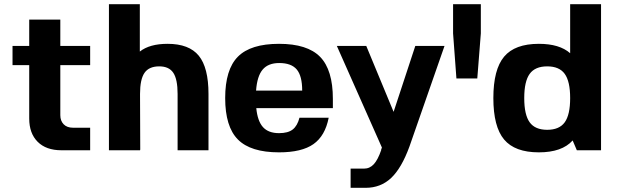

<svg xmlns="http://www.w3.org/2000/svg" viewBox="-20 -720 2960 920"><path d="M269 -168Q269 -141 285 -124.5Q301 -108 330 -108H412V0H274Q201 0 160.5 -40.5Q120 -81 120 -152V-408H40V-500H120V-626H269V-500H412V-408H269Z M503 0H502V-700H650V-473Q697 -510 783 -510Q886 -510 932.5 -453Q979 -396 979 -270V0H831V-270Q831 -340 810.5 -371Q790 -402 743 -402Q694 -402 672.5 -371Q651 -340 651 -270L652 0L651 -4V0Z M1208 -202Q1214 -140 1240 -111Q1266 -82 1317 -82Q1360 -82 1382.5 -99.5Q1405 -117 1415 -156H1555Q1538 -69 1482 -29.5Q1426 10 1317 10Q1181 10 1120 -51.5Q1059 -113 1059 -250Q1059 -387 1120 -448.5Q1181 -510 1317 -510Q1453 -510 1514 -447.5Q1575 -385 1575 -246V-202ZM1318 -418Q1265 -418 1238.5 -386.5Q1212 -355 1207 -286H1428Q1428 -356 1402 -387Q1376 -418 1318 -418Z M1807 -2H1806L1810 -13L1594 -500H1735L1866 -184L1970 -500H2110L1942 -18Q1904 86 1854 133Q1804 180 1732 180H1660V88H1724Q1752 88 1771.5 66.5Q1791 45 1807 -2Z M2284 -700V-560L2267 -344H2167L2151 -560V-700Z M2562 10Q2447 10 2395.5 -51.5Q2344 -113 2344 -250Q2344 -387 2395.5 -448.5Q2447 -510 2562 -510Q2661 -510 2712 -465V-700H2860V0H2744L2724 -47Q2673 10 2562 10ZM2518 -134Q2544 -98 2602 -98Q2660 -98 2686 -134Q2712 -170 2712 -250Q2712 -330 2686 -366Q2660 -402 2602 -402Q2544 -402 2518 -366Q2492 -330 2492 -250Q2492 -170 2518 -134Z"/></svg>

Font: Fivo Sans
Style: Regular
Weight: 700
Designer: Alexander Slobzheninov
Foundry: Alexander Slobzheninov
Version: 1.0